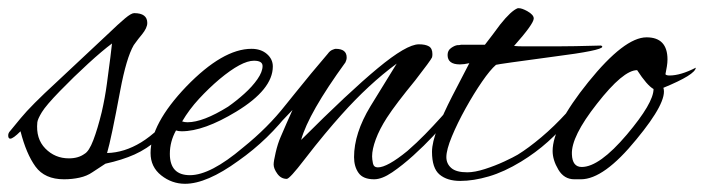

<svg xmlns="http://www.w3.org/2000/svg" viewBox="-41 -435 1716 468"><path d="M115 2Q68 2 45.5 -29Q23 -60 9 -115Q-9 -97 -16 -97Q-21 -97 -21 -105Q-21 -111 -16 -116Q-16 -116 9.5 -147Q35 -178 96 -234L222 -352Q248 -377 263.5 -390Q279 -403 286 -403Q318 -403 318 -379Q318 -367 305 -351Q295 -339 290.5 -332.5Q286 -326 285 -325Q267 -294 252 -214Q241 -155 233 -117Q225 -79 220 -62Q262 -63 303 -88Q344 -113 391 -170Q393 -172 397 -176Q401 -180 405 -180Q411 -180 411 -175Q411 -170 408 -165Q405 -160 402 -156Q371 -119 344 -95.5Q317 -72 287 -58.5Q257 -45 216 -36L184 -15Q171 -6 153 -2Q135 2 115 2ZM127 -49Q150 -49 165 -60Q176 -66 186.5 -93.5Q197 -121 207 -162Q215 -197 219.5 -230.5Q224 -264 228 -295L232 -329Q209 -312 174 -280Q139 -248 105 -213Q71 -178 61 -161.5Q51 -145 50 -137Q46 -97 69.5 -73Q93 -49 127 -49Z M410 13Q378 13 352 -7.5Q326 -28 326 -62Q326 -133 413 -224Q502 -316 572 -316Q595 -316 609.5 -303.5Q624 -291 624 -273Q624 -217 535 -163Q456 -115 402 -115Q394 -115 388 -117Q373 -90 373 -60Q373 -8 422 -8Q472 -8 551 -75Q612 -124 655 -179Q664 -191 671 -191Q677 -191 677 -185Q677 -179 669 -168Q641 -131 609 -100Q577 -69 540 -43Q463 13 410 13ZM416 -137Q454 -137 515 -175Q535 -189 554.5 -206.5Q574 -224 586.5 -242Q599 -260 599 -274Q599 -287 578 -287Q548 -287 494 -242Q468 -220 444 -194Q420 -168 403 -139Q409 -137 416 -137Z M871 2Q844 2 833 -13.5Q822 -29 822 -52Q822 -110 862 -176L926 -280Q858 -230 791 -155Q773 -135 750.5 -108Q728 -81 701 -46Q665 1 658 1Q644 1 635 -11.5Q626 -24 626 -34Q626 -42 631 -63.5Q636 -85 643 -101Q650 -118 657.5 -134.5Q665 -151 672 -167L612 -104Q610 -102 600 -92Q590 -82 584 -82Q579 -82 579 -89Q579 -91 580.5 -94.5Q582 -98 587 -103Q602 -118 618 -135Q634 -152 651 -174Q660 -185 678 -207.5Q696 -230 717.5 -256Q739 -282 758 -304Q763 -311 769 -313.5Q775 -316 777 -316Q804 -316 804 -295Q804 -289 801 -283Q711 -159 693 -94Q809 -210 879.5 -268.5Q950 -327 980 -327Q996 -327 1004.5 -322Q1013 -317 1013 -303Q1013 -298 1012 -295Q1009 -288 971 -239Q948 -211 930.5 -188Q913 -165 902 -148Q884 -120 875 -95.5Q866 -71 866 -54Q866 -47 868 -37Q870 -27 880 -27Q903 -27 952 -67Q975 -87 995 -107.5Q1015 -128 1033 -148Q1037 -152 1046 -163.5Q1055 -175 1057 -175Q1061 -175 1061 -167Q1061 -163 1056.5 -153.5Q1052 -144 1047 -139Q1036 -126 1014.5 -103Q993 -80 966.5 -56Q940 -32 915 -15Q890 2 871 2Z M1081 6Q1049 6 1030.5 -9.5Q1012 -25 1012 -65Q1012 -88 1026 -123.5Q1040 -159 1061 -200Q1082 -241 1103 -281Q1090 -278 1080 -278Q1050 -278 1050 -301Q1050 -312 1058.5 -318Q1067 -324 1074 -325Q1074 -325 1076.5 -325Q1079 -325 1083 -326H1141Q1159 -349 1178 -375Q1205 -409 1221 -415H1224Q1231 -415 1244 -408Q1260 -399 1260 -390Q1260 -377 1212 -323Q1221 -322 1238 -322Q1255 -322 1280 -322Q1292 -322 1314.5 -322Q1337 -322 1361.5 -322.5Q1386 -323 1404 -323.5Q1422 -324 1424 -324Q1427 -323 1427 -321Q1427 -312 1309 -297Q1242 -288 1206.5 -283Q1171 -278 1168 -277Q1154 -265 1134 -236Q1114 -207 1094 -171Q1074 -135 1060.5 -102.5Q1047 -70 1047 -52Q1047 -36 1059 -25.5Q1071 -15 1098 -15Q1116 -15 1141 -23Q1166 -31 1188.5 -41.5Q1211 -52 1221 -58Q1247 -74 1278.5 -100.5Q1310 -127 1341 -161Q1355 -175 1360 -175Q1363 -175 1363 -171Q1363 -163 1348 -145Q1324 -116 1294.5 -89.5Q1265 -63 1229 -41Q1188 -16 1150.5 -5Q1113 6 1081 6Z M1359 2Q1334 2 1320 -21.5Q1306 -45 1306 -67Q1306 -127 1393 -235Q1481 -344 1535 -344Q1586 -344 1586 -290Q1586 -282 1584.5 -273Q1583 -264 1581 -254Q1583 -251 1591 -251Q1618 -251 1655 -270Q1654 -253 1576 -221Q1587 -188 1510 -95Q1431 2 1375 2ZM1377 -28Q1420 -28 1487 -107Q1552 -184 1552 -218Q1536 -227 1512 -264Q1478 -264 1414 -182Q1351 -102 1353 -59Q1354 -28 1377 -28Z"/></svg>

Font: Alex Brush
Style: Regular
Weight: 400
Designer: Robert E. Leuschke
Foundry: Robert E. Leuschke
Version: Version 1.111; ttfautohint (v1.8.4.7-5d5b)